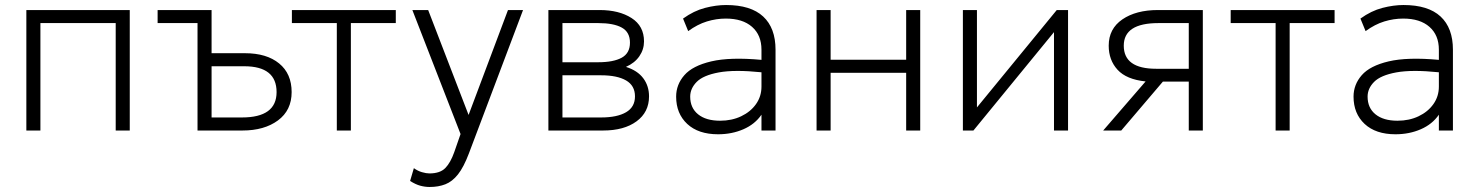

<svg xmlns="http://www.w3.org/2000/svg" viewBox="-20 -520 5888 765"><path d="M85 0V-480H497V0H441V-428H141V0Z M767 0V-428H608V-480H823V-308H956Q1042.5 -308 1092.2 -267.2Q1142 -226.5 1142 -153Q1142 -80.5 1087.5 -40.2Q1033 0 946 0ZM823 -52H944Q1082 -52 1082 -153Q1082 -256 953 -256H823Z M1322 0V-428H1143V-480H1557V-428H1378V0Z M1692 225Q1673.5 225 1654.8 220Q1636 215 1614 201L1629 150Q1644 161 1661.2 166Q1678.5 171 1691 171Q1733 171 1754 149.8Q1775 128.5 1790 86L1815 14L1623 -480H1686L1847 -62L2004 -480H2064L1848 92Q1827.5 146 1804.8 174.8Q1782 203.5 1754.5 214.2Q1727 225 1692 225Z M2165 0V-480H2369Q2446.5 -480 2496.2 -448.2Q2546 -416.5 2546 -355Q2546 -323 2527.5 -296Q2509 -269 2474 -253.5Q2520 -239 2543 -208.2Q2566 -177.5 2566 -136Q2566 -73 2516.2 -36.5Q2466.5 0 2383 0ZM2364 -428H2221V-272H2364Q2424 -272 2457 -290Q2490 -308 2490 -350Q2490 -392 2457.5 -410Q2425 -428 2364 -428ZM2221 -52H2375Q2439 -52 2474.5 -72.8Q2510 -93.5 2510 -136Q2510 -179 2474.5 -199.5Q2439 -220 2375 -220H2221Z M2841 15Q2762.5 15 2718.2 -26.2Q2674 -67.5 2674 -135Q2674 -183 2706.8 -220.5Q2739.5 -258 2814.2 -275.5Q2889 -293 3014 -281.5V-322Q3014 -380 2976.5 -413Q2939 -446 2872 -446Q2834 -446 2796.5 -434.5Q2759 -423 2722 -396L2701.5 -446Q2744.5 -477 2789 -488.5Q2833.5 -500 2873 -500Q2971.5 -500 3020.8 -454.2Q3070 -408.5 3070 -322V0H3014V-63Q2988 -25 2942 -5Q2896 15 2841 15ZM2730 -135Q2730 -90 2761.5 -64.5Q2793 -39 2849 -39Q2896 -39 2933.2 -56.8Q2970.5 -74.5 2992.2 -105.2Q3014 -136 3014 -175V-232Q2906.5 -243 2844.2 -231.5Q2782 -220 2756 -193.8Q2730 -167.5 2730 -135Z M3233.5 0V-480H3289.5V-282H3590.5V-480H3646.5V0H3590.5V-230H3289.5V0Z M3816.5 0V-480H3872.5V-92L4190.5 -480H4235.5V0H4179.5V-392L3858.5 0Z M4375.5 0 4544.5 -195.5Q4468 -203.5 4432.8 -242Q4397.5 -280.5 4397.5 -338Q4397.5 -405.5 4452 -442.8Q4506.5 -480 4593.5 -480H4772.5V0H4716.5V-195H4613.5L4447.5 0ZM4586.5 -246H4716.5V-428H4595.5Q4457.5 -428 4457.5 -338Q4457.5 -246 4586.5 -246Z M5062.5 0V-428H4883.5V-480H5297.5V-428H5118.5V0Z M5540 15Q5461.5 15 5417.2 -26.2Q5373 -67.5 5373 -135Q5373 -183 5405.8 -220.5Q5438.5 -258 5513.2 -275.5Q5588 -293 5713 -281.5V-322Q5713 -380 5675.5 -413Q5638 -446 5571 -446Q5533 -446 5495.5 -434.5Q5458 -423 5421 -396L5400.5 -446Q5443.5 -477 5488 -488.5Q5532.5 -500 5572 -500Q5670.5 -500 5719.8 -454.2Q5769 -408.5 5769 -322V0H5713V-63Q5687 -25 5641 -5Q5595 15 5540 15ZM5429 -135Q5429 -90 5460.5 -64.5Q5492 -39 5548 -39Q5595 -39 5632.2 -56.8Q5669.5 -74.5 5691.2 -105.2Q5713 -136 5713 -175V-232Q5605.5 -243 5543.2 -231.5Q5481 -220 5455 -193.8Q5429 -167.5 5429 -135Z"/></svg>

Font: Geologica Thin
Style: Regular
Weight: 100
Designer: Sindre Bremnes, Frode Helland
Foundry: Monokrom Skriftforlag AS
Version: Version 1.010; ttfautohint (v1.8.4.7-5d5b);gftools[0.9.28]